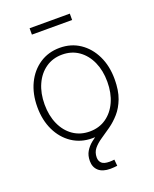

<svg xmlns="http://www.w3.org/2000/svg" viewBox="-163 -783 867 1080"><g transform="rotate(-20 270.5 -243.0)"><path d="M270.5 9.8Q202.6 9.8 150.1 -25.1Q97.7 -60.1 68.4 -121.1Q39.1 -182.1 39.1 -260.3Q39.1 -339.4 68.4 -400.4Q97.7 -461.4 150.1 -496.3Q202.6 -531.2 270.5 -531.2Q338.4 -531.2 390.4 -496.3Q442.4 -461.4 471.9 -400.4Q501.5 -339.4 501.5 -260.3Q501.5 -182.1 471.9 -121.1Q442.4 -60.1 390.4 -25.1Q338.4 9.8 270.5 9.8ZM270.5 -30.8Q326.7 -30.8 368.9 -60.1Q411.1 -89.4 434.6 -141.4Q458 -193.4 458 -260.3Q458 -327.6 434.6 -379.6Q411.1 -431.6 368.9 -461.2Q326.7 -490.7 270.5 -490.7Q214.4 -490.7 171.9 -461.2Q129.4 -431.6 106 -379.6Q82.5 -327.6 82.5 -260.3Q82.5 -193.4 106 -141.4Q129.4 -89.4 171.9 -60.1Q214.4 -30.8 270.5 -30.8ZM307.6 206.1Q260.7 206.1 236.8 184.3Q212.9 162.6 212.9 125.5Q212.9 92.3 227.1 68.6Q241.2 44.9 264.6 26.1Q288.1 7.3 316.2 -10.5Q344.2 -28.3 372.3 -49.3Q400.4 -70.3 423.8 -98.4Q447.3 -126.5 461.4 -165.8Q475.6 -205.1 475.6 -260.3H501.5Q501.5 -191.9 483.6 -145.3Q465.8 -98.6 438 -67.1Q410.2 -35.6 378.7 -13.4Q347.2 8.8 319.1 27.6Q291 46.4 273.4 67.9Q255.9 89.4 255.9 120.1Q255.9 141.1 269.3 154.1Q282.7 167 315.9 167Q323.7 167 331.1 166.5Q338.4 166 345.2 165L348.6 203.1Q339.4 204.1 329.1 205.1Q318.8 206.1 307.6 206.1ZM390.6 -692.4V-654.3H149.9V-692.4Z"/></g></svg>

Font: Inter 28pt ExtraLight
Style: Regular
Weight: 250
Designer: Rasmus Andersson
Foundry: rsms
Version: Version 4.001;git-66647c0bb